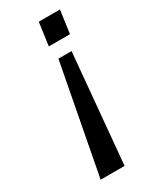

<svg xmlns="http://www.w3.org/2000/svg" viewBox="-181 -576 634 785"><g transform="rotate(-30 136.5 -183.0)"><path d="M47 160 145 -355H207L160 160ZM136 -418 151 -526H251L236 -418Z"/></g></svg>

Font: Archivo Narrow
Style: Italic
Weight: 400
Italic angle: -8°
Designer: Hector Gatti
Foundry: Omnibus-Type
Version: Version 3.002